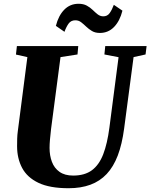

<svg xmlns="http://www.w3.org/2000/svg" viewBox="-20 -987 796 1017"><path d="M687.5 -684.5 637.5 -306Q626.5 -223 603.8 -163.2Q581 -103.5 545 -65.2Q509 -27 458.8 -8.5Q408.5 10 343.5 10Q243.5 10 183.8 -18.5Q124 -47 97.2 -97.5Q70.5 -148 70.5 -212.5Q70.5 -231.5 71 -251.8Q71.5 -272 74.5 -293.5L125 -684.5L64.5 -698L69.5 -743H394.5L390.5 -698.5L300.5 -684.5L250.5 -304Q247 -275 244.8 -249Q242.5 -223 242.5 -203.5Q242.5 -163 255 -129.8Q267.5 -96.5 295.2 -76.8Q323 -57 367.5 -57Q428.5 -57 466.8 -85.2Q505 -113.5 526.8 -170Q548.5 -226.5 559.5 -311L608 -684L533 -698.5L537.5 -743H756.5L751 -698.5ZM509 -812.5Q484 -812.5 467 -822.8Q450 -833 436.5 -846Q423 -859 409.8 -869.2Q396.5 -879.5 379 -879.5Q356 -879.5 343.5 -862.2Q331 -845 321.5 -818.5L276 -850Q289.5 -904 320.2 -935.5Q351 -967 396 -967Q422 -967 439.8 -957.2Q457.5 -947.5 470.8 -934.5Q484 -921.5 497 -911.2Q510 -901 526 -900.5Q548.5 -900 561 -917.8Q573.5 -935.5 583 -961.5L628.5 -930.5Q615 -876 584.2 -844.2Q553.5 -812.5 509 -812.5Z"/></svg>

Font: Merriweather 48pt Black
Style: Italic
Weight: 900
Italic angle: -7.8°
Version: Version 2.101